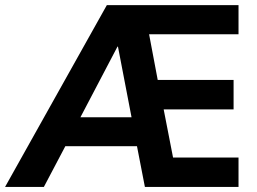

<svg xmlns="http://www.w3.org/2000/svg" viewBox="-63 -739 1014 759"><path d="M-43 0 359.4 -718.8H879.9V-603.5H526.4L560.5 -422.9H860.4V-306.6H584L621.1 -116.2H879.9V0H509.8L478.5 -161.1H195.3L110.4 0ZM254.9 -275.4H457L403.3 -554.7H401.4Z"/></svg>

Font: Min Sans Bold
Style: Regular
Weight: 700
Designer: Jinseong-Kim, NotoSansCJK, Nunito
Foundry: Jinseong-Kim
Version: Version 1.400;Glyphs 3.1.2 (3151)